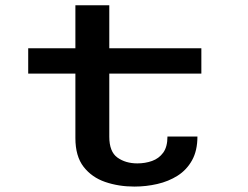

<svg xmlns="http://www.w3.org/2000/svg" viewBox="-20 -678 915 708"><path d="M258 -169V-406.5H84V-500H258V-658.5H383V-500H722.5V-406.5H383V-174Q383 -118.5 413 -97Q443 -75.5 486.5 -75.5Q515.5 -75.5 540.8 -84.5Q566 -93.5 581.8 -115Q597.5 -136.5 597.5 -174.5H708Q708 -122.5 688.2 -87Q668.5 -51.5 635 -30.2Q601.5 -9 560 0.5Q518.5 10 475.5 10Q417.5 10 368 -7Q318.5 -24 288.2 -63Q258 -102 258 -169Z"/></svg>

Font: Trispace SemiExpanded Medium
Style: Regular
Weight: 500
Width: 6
Designer: Tyler Finck
Foundry: Etcetera Type Company
Version: Version 1.210; ttfautohint (v1.8.3)